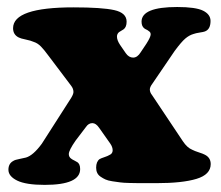

<svg xmlns="http://www.w3.org/2000/svg" viewBox="-20 -517 627 545"><path d="M379.4 -368.7 396 -393.6Q407.7 -412.1 407.7 -419.4Q407.7 -425.8 402.3 -428.7Q400.4 -430.7 395.8 -432.9Q391.1 -435.1 389.6 -436.5Q381.8 -442.4 381.8 -455.6Q381.8 -497.1 482.9 -497.1Q535.6 -497.1 556.6 -486.6Q577.6 -476.1 577.6 -457.5Q577.6 -433.6 561.5 -427.7Q558.1 -426.3 546.9 -424.6Q535.6 -422.9 528.8 -420.4Q517.1 -417 505.9 -407.5Q494.6 -397.9 475.6 -372.1L413.1 -280.3Q405.3 -270 405.3 -263.2Q405.3 -254.9 411.6 -247.1L499 -116.2Q511.2 -97.7 525.9 -91.8Q532.2 -88.4 544.4 -84.5Q556.6 -80.6 561 -78.1Q578.1 -69.8 578.1 -51.3Q578.1 -21.5 537.8 -9.3Q497.6 2.9 423.8 2.9Q418 2.9 406.7 2.9Q386.2 2.9 376 2.9Q365.7 2.9 347.9 2.4Q330.1 2 321 0.7Q312 -0.5 299.1 -2.4Q286.1 -4.4 279.3 -7.6Q272.5 -10.7 265.6 -15.4Q258.8 -20 255.9 -26.4Q252.9 -32.7 252.9 -41Q252.9 -58.1 262.7 -65.4Q267.1 -67.9 276.6 -71Q286.1 -74.2 290 -76.7Q299.8 -80.6 299.8 -90.3Q299.8 -99.6 293 -109.4L261.7 -153.8Q252.4 -167.5 242.2 -167.5Q231.4 -167.5 224.1 -156.7L194.8 -118.2Q175.3 -90.3 175.3 -79.6Q175.3 -70.8 183.1 -65.9Q185.5 -64 191.2 -61.3Q196.8 -58.6 198.7 -57.1Q207.5 -52.2 207.5 -37.1Q207.5 7.8 106.9 7.8Q53.7 7.8 28.8 -4.4Q3.9 -16.6 3.9 -35.2Q3.9 -52.7 17.6 -60.1Q22.5 -63.5 35.9 -65.9Q49.3 -68.4 53.7 -69.8Q74.2 -75.7 98.6 -108.9L182.1 -239.3Q188.5 -250 188.5 -255.9Q188.5 -265.1 182.1 -273.4L118.7 -357.4Q105.5 -375.5 96.2 -385Q86.9 -394.5 76.2 -397.9Q67.4 -401.9 53 -404.8Q38.6 -407.7 33.2 -410.6Q17.1 -418.5 17.1 -437Q17.1 -496.1 188.5 -496.1Q269.5 -496.1 304.4 -488.3Q339.4 -480.5 339.4 -455.6Q339.4 -439.9 330.6 -433.6Q328.6 -432.1 324.2 -429.7Q319.8 -427.2 317.9 -425.8Q312 -420.9 312 -413.1Q312 -402.8 320.8 -389.6L336.9 -366.2Q345.7 -353.5 357.9 -353.5Q370.1 -353.5 379.4 -368.7Z"/></svg>

Font: Cooper* ExtraBold
Style: Regular
Weight: 800
Designer: Owen Earl
Foundry: indestructible type*
Version: Version 0.001